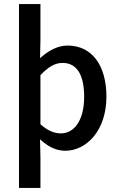

<svg xmlns="http://www.w3.org/2000/svg" viewBox="-20 -726 584 940"><path d="M176 -44 184 -37C221 -5 257 12 300 12C401 12 501 -84 501 -253C501 -406 430 -503 311 -503C265 -503 221 -480 184 -448L176 -441L178 -529V-706H73V194H178V45ZM178 -118V-358L180 -360C217 -399 250 -418 286 -418C360 -418 392 -354 392 -252C392 -136 343 -73 278 -73C249 -73 216 -84 180 -116Z"/></svg>

Font: Falling Sky
Style: Light
Weight: 400
Designer: Paul D. Hunt
Foundry: Adobe Systems Incorporated
Version: Version 1.02